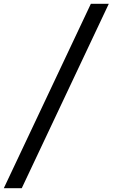

<svg xmlns="http://www.w3.org/2000/svg" viewBox="-45 -843 590 1006"><path d="M-25 143 431 -823H525L69 143Z"/></svg>

Font: Iosevka Medium
Style: Italic
Weight: 500
Italic angle: -9°
Monospace: yes
Designer: Belleve Invis
Foundry: Belleve Invis
Version: Version 32.5.0; ttfautohint (v1.8.4)